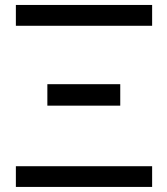

<svg xmlns="http://www.w3.org/2000/svg" viewBox="-20 -736 659 756"><path d="M579 -716.5V-634.5H42.5V-716.5ZM579 -81.5V0H42.5V-81.5ZM166.5 -404.5H453.5V-320H166.5Z"/></svg>

Font: Lato 2
Style: Regular
Weight: 400
Designer: Lukasz Dziedzic with Adam Twardoch and Botio Nikoltchev
Foundry: tyPoland Lukasz Dziedzic
Version: Version 2.015; 2015-08-06; http://www.latofonts.com/